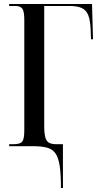

<svg xmlns="http://www.w3.org/2000/svg" viewBox="-20 -734 499 964"><path d="M286 210Q286 142 280 100.5Q274 59 259 37Q244 15 216.5 7.5Q189 0 146 0H26V-10H49Q81 -10 91.5 -23Q102 -36 102 -79V-634Q102 -677 92 -690.5Q82 -704 57 -704H26V-714H442L447 -537H437L435 -588Q433 -633 423 -658Q413 -683 391 -693.5Q369 -704 329 -704H202V-103Q202 -63 208 -43Q214 -23 227.5 -16.5Q241 -10 263 -10H296V210Z"/></svg>

Font: Noto Serif Display ExtraCondensed Medium
Style: Regular
Weight: 500
Width: 2
Designer: Monotype Design Team
Foundry: Monotype Imaging Inc.
Version: Version 2.009